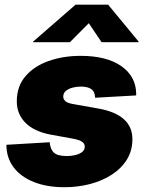

<svg xmlns="http://www.w3.org/2000/svg" viewBox="-20 -784 621 815"><path d="M253.9 10.7Q178.7 10.7 123.3 -11.5Q67.9 -33.7 37.8 -73.7Q7.8 -113.8 7.3 -166.5Q7.3 -167.5 7.3 -168.2Q7.3 -168.9 7.3 -169.4L190.9 -180.2Q193.8 -149.4 209.5 -135.5Q225.1 -121.6 264.2 -121.6Q281.2 -121.6 298.6 -125.5Q315.9 -129.4 327.9 -138.2Q339.8 -147 339.8 -161.6Q339.8 -174.3 328.4 -182.4Q316.9 -190.4 290 -195.3L195.8 -212.4Q125 -225.6 88.1 -262.7Q51.3 -299.8 51.3 -354Q51.3 -417.5 88.1 -460.4Q125 -503.4 186.5 -525.1Q248 -546.9 322.3 -546.9Q433.1 -546.9 495.1 -503.2Q557.1 -459.5 558.1 -386.2Q558.1 -384.8 558.1 -382.8Q558.1 -380.9 557.6 -378.9L383.8 -369.1Q382.8 -395.5 367.2 -406Q351.6 -416.5 322.8 -416.5Q306.6 -416.5 289.6 -412.4Q272.5 -408.2 260.5 -398.9Q248.5 -389.6 248.5 -373.5Q248.5 -363.8 256.6 -355.5Q264.6 -347.2 287.6 -342.8L395.5 -323.7Q468.3 -311 505.1 -278.6Q542 -246.1 542 -193.4Q542 -144.5 518.6 -106.7Q495.1 -68.8 454.3 -42.5Q413.6 -16.1 361.8 -2.7Q310.1 10.7 253.9 10.7ZM276.9 -605H120.1L120.6 -607.4L300.8 -764.2H439L568.4 -607.4V-605H411.1L356.9 -685.5Z"/></svg>

Font: Inter 18pt Black
Style: Italic
Weight: 900
Italic angle: -9.3988°
Designer: Rasmus Andersson
Foundry: rsms
Version: Version 4.001;git-66647c0bb